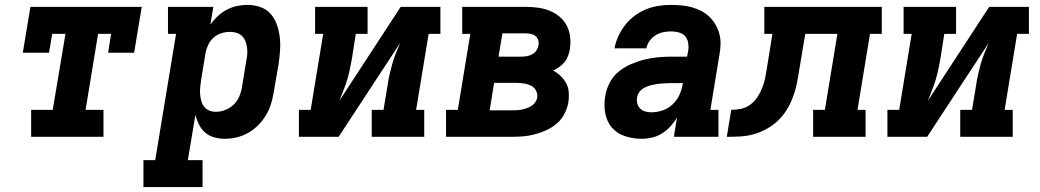

<svg xmlns="http://www.w3.org/2000/svg" viewBox="-20 -558 4240 783"><path d="M107 0V-110H195L247 -420H193L180 -343H73L104 -530H558L527 -343H421L433 -420H380L329 -110H402V0Z M565 205V95H613L698 -420H665V-530H850L838 -458Q851 -476 868 -492Q885 -508 905 -518.5Q925 -529 946.5 -533.5Q968 -538 990 -538Q1017 -538 1042.5 -529Q1068 -520 1084.5 -500.5Q1101 -481 1109.5 -456.5Q1118 -432 1121 -405.5Q1124 -379 1122 -351Q1120 -323 1116 -296L1097 -186Q1093 -161 1086 -137Q1079 -113 1066 -90.5Q1053 -68 1034.5 -49Q1016 -30 993.5 -17Q971 -4 946.5 2Q922 8 897 8Q874 8 853 2Q832 -4 816.5 -17.5Q801 -31 791.5 -50Q782 -69 777 -90Q777 -90 777 -90Q777 -90 777 -90L746 95H806V205ZM860 -102Q879 -102 898.5 -109.5Q918 -117 933 -131.5Q948 -146 956 -165Q964 -184 967 -204L985 -314Q988 -327 988.5 -341Q989 -355 987 -367.5Q985 -380 980 -392Q975 -404 965.5 -412.5Q956 -421 943.5 -424.5Q931 -428 917 -428Q900 -428 882.5 -422.5Q865 -417 851 -404.5Q837 -392 829 -375Q821 -358 818 -341L800 -231Q798 -217 796.5 -202.5Q795 -188 796 -174.5Q797 -161 800.5 -147.5Q804 -134 812 -123.5Q820 -113 832.5 -107.5Q845 -102 860 -102Z M1199 0V-110H1247L1298 -420H1265V-530H1479V-420H1431L1415 -318Q1411 -296 1406.5 -274.5Q1402 -253 1395.5 -231.5Q1389 -210 1380.5 -189Q1372 -168 1364 -147L1614 -530H1776V-420H1728L1677 -110H1710V0H1496V-110H1544L1561 -212Q1564 -234 1569 -255.5Q1574 -277 1580 -298.5Q1586 -320 1594.5 -341Q1603 -362 1612 -383L1361 0Z M1799 0V-110H1847L1898 -420H1865V-530H2125Q2150 -530 2175 -526.5Q2200 -523 2222 -514Q2244 -505 2262 -490Q2280 -475 2291 -454Q2302 -433 2305 -408Q2308 -383 2304 -358Q2302 -345 2297 -331Q2292 -317 2283 -305.5Q2274 -294 2261.5 -285.5Q2249 -277 2236 -270Q2253 -261 2266.5 -248Q2280 -235 2289 -218.5Q2298 -202 2299.5 -181.5Q2301 -161 2298 -141Q2294 -118 2282.5 -95Q2271 -72 2251.5 -55Q2232 -38 2209 -27.5Q2186 -17 2162 -10.5Q2138 -4 2114 -2Q2090 0 2066 0ZM2107 -327Q2118 -327 2129 -329Q2140 -331 2150.5 -336.5Q2161 -342 2167.5 -352Q2174 -362 2176 -373Q2178 -384 2175 -394Q2172 -404 2164.5 -410.5Q2157 -417 2146.5 -419.5Q2136 -422 2125 -422H2029L2013 -327ZM1977 -108H2066Q2076 -108 2086.5 -108.5Q2097 -109 2107 -111Q2117 -113 2127.5 -116.5Q2138 -120 2147.5 -126Q2157 -132 2163 -141Q2169 -150 2171 -160Q2173 -175 2166 -188.5Q2159 -202 2146 -208.5Q2133 -215 2118 -217.5Q2103 -220 2087 -220H1995Z M2597 8Q2562 8 2529.5 -2.5Q2497 -13 2476 -37Q2455 -61 2448.5 -95.5Q2442 -130 2448 -164Q2452 -192 2465.5 -219Q2479 -246 2502 -265Q2525 -284 2552.5 -296Q2580 -308 2608 -315Q2636 -322 2664 -324.5Q2692 -327 2719 -327H2782L2787 -353Q2789 -369 2786 -385Q2783 -401 2773 -411.5Q2763 -422 2747.5 -426Q2732 -430 2716 -430Q2700 -430 2684 -426.5Q2668 -423 2653.5 -414Q2639 -405 2629 -391Q2619 -377 2616 -361H2486Q2491 -387 2502 -411Q2513 -435 2529.5 -456Q2546 -477 2568 -493.5Q2590 -510 2614.5 -520Q2639 -530 2665 -534Q2691 -538 2716 -538Q2738 -538 2759.5 -536Q2781 -534 2801 -528.5Q2821 -523 2839.5 -513.5Q2858 -504 2872.5 -490Q2887 -476 2897.5 -458.5Q2908 -441 2913.5 -420.5Q2919 -400 2918.5 -378.5Q2918 -357 2914 -335L2877 -110H2910V0H2728L2741 -79Q2730 -60 2714.5 -43Q2699 -26 2680 -14Q2661 -2 2639.5 3Q2618 8 2597 8ZM2636 -100Q2659 -100 2681.5 -107.5Q2704 -115 2722 -131.5Q2740 -148 2750 -169.5Q2760 -191 2764 -214L2765 -219H2719Q2709 -219 2699 -218.5Q2689 -218 2679 -217.5Q2669 -217 2659.5 -215.5Q2650 -214 2639.5 -211.5Q2629 -209 2619.5 -205.5Q2610 -202 2601 -196Q2592 -190 2586 -181Q2580 -172 2578 -162Q2576 -149 2579 -136.5Q2582 -124 2590.5 -115.5Q2599 -107 2611 -103.5Q2623 -100 2636 -100Z M2944 0 2962 -110Q2982 -110 3003 -114.5Q3024 -119 3041.5 -132.5Q3059 -146 3070.5 -164.5Q3082 -183 3089.5 -202.5Q3097 -222 3101 -242.5Q3105 -263 3108 -283L3130 -420H3097V-530H3576V-420H3528L3477 -110H3510V0H3296V-110H3344L3395 -420H3264L3238 -265Q3234 -238 3228.5 -212Q3223 -186 3212.5 -159Q3202 -132 3187 -108Q3172 -84 3151 -64.5Q3130 -45 3104 -31Q3078 -17 3051.5 -10Q3025 -3 2998 -1.5Q2971 0 2944 0Z M3599 0V-110H3647L3698 -420H3665V-530H3879V-420H3831L3815 -318Q3811 -296 3806.5 -274.5Q3802 -253 3795.5 -231.5Q3789 -210 3780.5 -189Q3772 -168 3764 -147L4014 -530H4176V-420H4128L4077 -110H4110V0H3896V-110H3944L3961 -212Q3964 -234 3969 -255.5Q3974 -277 3980 -298.5Q3986 -320 3994.5 -341Q4003 -362 4012 -383L3761 0Z"/></svg>

Font: Iosevka Curly Slab XBdExObl
Style: Regular
Weight: 800
Width: 7
Italic angle: -9°
Monospace: yes
Designer: Belleve Invis
Foundry: Belleve Invis
Version: Version 11.1.0; ttfautohint (v1.8.3)